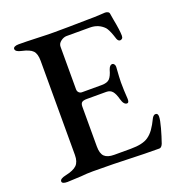

<svg xmlns="http://www.w3.org/2000/svg" viewBox="-121 -758 811 866"><g transform="rotate(-20 284.0 -325.0)"><path d="M31 -7Q31 -20 60 -26Q98 -34 114 -49.5Q130 -65 130 -98V-550Q130 -584 116 -598.5Q102 -613 65 -621Q36 -627 36 -641Q36 -647 43 -650.5Q50 -654 62 -654Q97 -654 149 -652Q199 -650 229 -650Q296 -650 394 -652Q427 -652 450.5 -653.5Q474 -655 477 -655Q484 -655 490 -652Q496 -649 497 -643L502 -613Q513 -556 513 -531Q513 -522 508.5 -518Q504 -514 499 -514Q490 -514 485 -526Q484 -530 478.5 -545.5Q473 -561 468 -571Q463 -581 458 -587Q431 -615 390 -615H278Q264 -615 250 -604.5Q236 -594 236 -579V-375Q236 -365 242 -359Q248 -353 257 -353H351Q378 -353 389.5 -365Q401 -377 409 -406Q416 -426 428 -426Q433 -426 437 -421Q441 -416 441 -408Q437 -352 437 -335Q437 -298 440 -256V-252Q440 -236 431 -236Q415 -236 407 -265Q400 -292 389.5 -304.5Q379 -317 360 -317H267Q250 -317 243 -311.5Q236 -306 236 -291V-100Q236 -66 250.5 -52Q265 -38 297 -38H376Q434 -38 461 -57Q477 -68 490 -86Q503 -104 518 -135Q526 -148 535 -147Q546 -147 546 -131Q546 -115 536 -78.5Q526 -42 515 -11Q508 5 498 5Q428 5 348 2Q321 1 278.5 0Q236 -1 180 -1Q152 -1 123 2Q66 5 57 5Q31 5 31 -7Z"/></g></svg>

Font: EB Garamond Medium
Style: Regular
Weight: 500
Designer: Georg Duffner and Octavio Pardo
Foundry: Georg Duffner
Version: Version 1.000